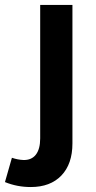

<svg xmlns="http://www.w3.org/2000/svg" viewBox="-81 -555 385 774"><path d="M13 90Q46 91 63.5 68.5Q81 46 81 3V-535H211V23Q211 106 166.5 152.5Q122 199 43 199Q-12 199 -61 179L-33 81Q-10 89 13 90Z"/></svg>

Font: Montserrat arm2 Medium
Style: Regular
Weight: 500
Designer: Julieta Ulanovsky
Foundry: Julieta Ulanovsky
Version: Version 6.000